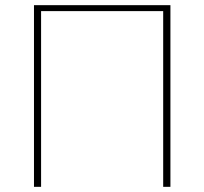

<svg xmlns="http://www.w3.org/2000/svg" viewBox="-20 -723 791 743"><path d="M639.5 0H611.5V-680H139V0H111.5V-703H639.5Z"/></svg>

Font: Lato 2
Style: Regular
Weight: 200
Designer: Lukasz Dziedzic with Adam Twardoch and Botio Nikoltchev
Foundry: tyPoland Lukasz Dziedzic
Version: Version 2.015; 2015-08-06; http://www.latofonts.com/